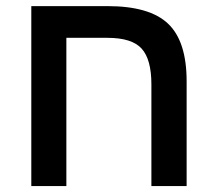

<svg xmlns="http://www.w3.org/2000/svg" viewBox="-20 -624 726 644"><path d="M487.8 -340.8Q487.8 -424.8 455.1 -460.9Q422.4 -497.1 340.3 -497.1H202.6V0H85V-603.5H340.3Q481.9 -603.5 543.9 -544.4Q606 -485.4 606 -351.1V0H487.8Z"/></svg>

Font: Arimo SemiBold
Style: Regular
Weight: 600
Designer: Steve Matteson
Foundry: Monotype Imaging Inc.
Version: Version 1.33